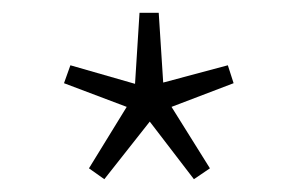

<svg xmlns="http://www.w3.org/2000/svg" viewBox="-20 -804 467 300"><path d="M143 -524 119 -541 178 -637 80 -674 90 -702 191 -673 198 -784H228L235 -675L336 -702L345 -674L248 -637L308 -541L283 -524L214 -614Z"/></svg>

Font: Noto Sans JP Thin Thin
Style: Regular
Weight: 250
Version: Version 2.004-H2;hotconv 1.0.118;makeotfexe 2.5.65603